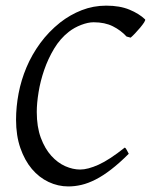

<svg xmlns="http://www.w3.org/2000/svg" viewBox="-20 -650 537 683"><path d="M496.1 -581.1Q498 -578.6 492.7 -570.3Q487.3 -562 478.8 -551.8Q470.2 -541.5 460.7 -531.5Q451.2 -521.5 444.8 -516.1L430.2 -520Q410.2 -542 381.6 -556.4Q353 -570.8 313 -570.8Q293.5 -570.8 269 -561.5Q244.6 -552.2 225.1 -537.1Q194.3 -513.2 172.6 -477.1Q150.9 -440.9 137.2 -401.1Q123.5 -361.3 117.2 -322Q110.8 -282.7 110.8 -252Q110.8 -198.7 125.2 -159.9Q139.6 -121.1 162.4 -95.9Q185.1 -70.8 212.2 -58.8Q239.3 -46.9 265.1 -46.9Q292.5 -46.9 330.8 -64.2Q369.1 -81.5 423.8 -125Q426.3 -124 428.2 -120.8Q430.2 -117.7 432.1 -114.3Q434.1 -110.8 435.5 -107.7Q437 -104.5 438 -103Q404.8 -69.8 375.7 -47.4Q346.7 -24.9 320.3 -11.5Q293.9 2 270 7.6Q246.1 13.2 223.1 13.2Q186.5 13.2 152.8 -2.7Q119.1 -18.6 93.5 -48.8Q67.9 -79.1 52.5 -123.3Q37.1 -167.5 37.1 -224.1Q37.1 -270 46.1 -317.6Q55.2 -365.2 74.2 -410.4Q93.3 -455.6 123 -496.3Q152.8 -537.1 193.8 -569.8Q229.5 -597.7 270.8 -613.8Q312 -629.9 357.9 -629.9Q406.2 -629.9 440.4 -615.7Q474.6 -601.6 496.1 -581.1Z"/></svg>

Font: Gentium Plus Eur
Style: Italic
Weight: 400
Italic angle: -8°
Designer: J. Victor Gaultney, Annie Olsen, Iska Routamaa, Becca Hirsbrunner
Foundry: SIL International
Version: Version 5.000